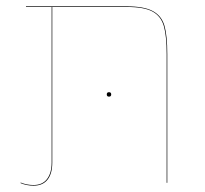

<svg xmlns="http://www.w3.org/2000/svg" viewBox="-20 -577 648 606"><path d="M508 -406V0H506V-406Q506 -464 497 -495Q488 -526 461.5 -540.5Q435 -555 380 -555H145V-64Q145 -29 130 -10Q115 9 86 9Q64 9 45 1V-1Q64 7 86 7Q114 7 128.5 -12Q143 -31 143 -64V-555H62V-557H380Q435 -557 462.5 -542Q490 -527 499 -496Q508 -465 508 -406ZM317 -279Q317 -286 324 -286Q331 -286 331 -279Q331 -272 324 -272Q317 -272 317 -279Z"/></svg>

Font: FiraGO Two
Style: Regular
Weight: 100
Designer: bBox Type
Foundry: bBox Type GmbH
Version: Version 1.001